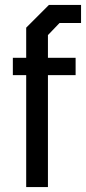

<svg xmlns="http://www.w3.org/2000/svg" viewBox="-20 -757 348 777"><path d="M86 0V-453H32V-523H86V-645L178 -737H308V-664H221L174 -615V-523H286V-453H174V0Z"/></svg>

Font: Tomorrow
Style: Regular
Weight: 400
Designer: Tony de Marco, Monica Rizzolli
Foundry: Just in Type
Version: Version 2.002